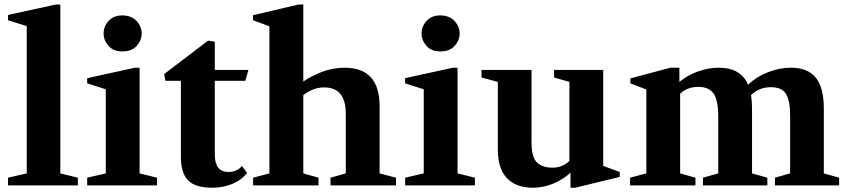

<svg xmlns="http://www.w3.org/2000/svg" viewBox="-20 -842 3852 872"><path d="M16.5 0V-35L101.5 -54.5V-723.5L16.5 -750V-774L233 -821.5H254V-54.5L333.5 -35V0Z M535.5 -608.5Q494.5 -608.5 472.5 -634Q450.5 -659.5 450.5 -689.5Q450.5 -722 473.2 -747Q496 -772 535.5 -772Q576 -772 599.8 -747Q623.5 -722 623.5 -689.5Q623.5 -659.5 601.2 -634Q579 -608.5 535.5 -608.5ZM376 0V-35L460.5 -54.5V-436.5L376 -463.5V-487L593 -534.5H614V-54.5L693 -35V0Z M943.5 10.5Q866.5 10.5 834 -23Q801.5 -56.5 801.5 -130.5V-475H731.5L725.5 -505.5L925 -657.5L955.5 -652.5V-524.5H1108.5L1094 -475H955.5V-140.5Q955.5 -61 1017.5 -61Q1035 -61 1050.5 -67Q1066 -73 1079 -88.5L1102 -56.5Q1076 -23.5 1034.5 -6.5Q993 10.5 943.5 10.5Z M1129.5 0V-35L1203.5 -54.5V-722.5L1129 -750V-773L1336 -821.5H1357.5V-471.5Q1395 -498 1444.2 -516.2Q1493.5 -534.5 1545 -534.5Q1704 -534.5 1704 -360.5V-54.5L1778.5 -35V0H1481V-35L1550.5 -54.5V-325.5Q1550.5 -445 1452.5 -445Q1426 -445 1402.2 -435.8Q1378.5 -426.5 1357.5 -410V-54.5L1426.5 -35V0Z M1979.5 -608.5Q1938.5 -608.5 1916.5 -634Q1894.5 -659.5 1894.5 -689.5Q1894.5 -722 1917.2 -747Q1940 -772 1979.5 -772Q2020 -772 2043.8 -747Q2067.5 -722 2067.5 -689.5Q2067.5 -659.5 2045.2 -634Q2023 -608.5 1979.5 -608.5ZM1820 0V-35L1904.5 -54.5V-436.5L1820 -463.5V-487L2037 -534.5H2058V-54.5L2137 -35V0Z M2400.5 10.5Q2323 10.5 2282 -33.2Q2241 -77 2241 -162V-470L2167 -490V-524.5H2394V-196Q2394 -128 2418.5 -104.2Q2443 -80.5 2490 -80.5Q2510.5 -80.5 2530.2 -88Q2550 -95.5 2566 -111V-470L2496.5 -490V-524.5H2719.5V-88.5L2794.5 -61V-38.5L2593 10.5H2571V-57.5Q2537.5 -27 2493 -8.2Q2448.5 10.5 2400.5 10.5Z M2841.5 0V-35L2915.5 -54.5V-435.5L2843 -463.5V-486L3025 -534.5H3065.5V-470Q3101 -499.5 3148.8 -517Q3196.5 -534.5 3244.5 -534.5Q3345 -534.5 3377.5 -457Q3413 -492 3465.8 -513.2Q3518.5 -534.5 3572 -534.5Q3648.5 -534.5 3685 -489.5Q3721.5 -444.5 3721.5 -348V-54.5L3791 -35V0H3499.5V-35L3568.5 -54.5V-314.5Q3568.5 -387 3549 -416.5Q3529.5 -446 3481.5 -446Q3427 -446 3391 -410Q3395.5 -382.5 3395.5 -348V-54.5L3465 -35V0H3172.5V-35L3242 -54.5V-314.5Q3242 -386 3221 -416.8Q3200 -447.5 3151 -447.5Q3101.5 -447.5 3069 -416.5V-54.5L3138.5 -35V0Z"/></svg>

Font: Libre Caslon Text
Style: Bold
Weight: 700
Designer: Pablo Impallari, Rodrigo Fuenzalida, Katja Schimmel
Foundry: Pablo Impallari, Rodrigo Fuenzalida
Version: Version 2.000